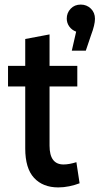

<svg xmlns="http://www.w3.org/2000/svg" viewBox="-20 -806 434 837"><path d="M15 -429V-519H90V-636L196 -656V-519H317V-429H196V-171Q196 -89 257 -89Q281 -89 313 -99L327 -7Q306 1 282 6Q258 11 234 11Q167 11 128.5 -30.5Q90 -72 90 -159V-429ZM394 -724Q394 -698 377 -653L354 -585H293L312 -668Q293 -675 282 -690.5Q271 -706 271 -725Q271 -750 288 -768Q305 -786 332 -786Q358 -786 376 -768.5Q394 -751 394 -724Z"/></svg>

Font: Radio Canada Condensed Medium
Style: Regular
Weight: 500
Width: 3
Designer: Charles Daoud, Etienne Aubert Bonn, Alexandre Saumier Demers, Jacques Le Bailly
Foundry: Radio-Canada
Version: Version 2.104; ttfautohint (v1.8.4.7-5d5b);gftools[0.9.28.de